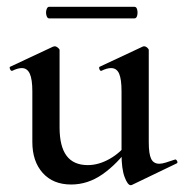

<svg xmlns="http://www.w3.org/2000/svg" viewBox="-20 -531 541 564"><path d="M189 11Q136 11 105.5 -23Q75 -57 75 -114V-263Q75 -298 67.5 -314.5Q60 -331 44 -331Q32 -331 16 -323Q12 -322 9.5 -328Q7 -334 10 -335L136 -394Q139 -395 141 -395Q145 -395 150 -391Q155 -387 155 -384V-157Q155 -101 175.5 -73.5Q196 -46 238 -46Q270 -46 302.5 -64.5Q335 -83 356 -113L362 -101Q324 -49 281 -19Q238 11 189 11ZM417 -384V-113Q417 -79 424 -64.5Q431 -50 448 -50Q456 -50 467 -53.5Q478 -57 493 -62Q497 -64 500 -58.5Q503 -53 499 -51L368 12Q366 13 364 13Q355 13 346 -11Q337 -35 337 -79V-263Q337 -298 330 -314.5Q323 -331 306 -331Q294 -331 278 -323Q274 -322 272 -328Q270 -334 273 -335L399 -394Q401 -395 403 -395Q408 -395 412.5 -391Q417 -387 417 -384ZM124 -477Q119 -477 116.5 -485.5Q114 -494 116.5 -502.5Q119 -511 124 -511H375Q381 -511 383 -502.5Q385 -494 383 -485.5Q381 -477 375 -477Z"/></svg>

Font: Cormorant SemiBold
Style: Regular
Weight: 600
Designer: Christian Thalmann (Catharsis Fonts)
Foundry: Catharsis Fonts
Version: Version 4.000